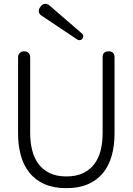

<svg xmlns="http://www.w3.org/2000/svg" viewBox="-20 -967 691 999"><path d="M381 -762 197 -885Q184 -893 182 -906Q180 -919 190 -931L192 -934Q202 -947 216 -947Q228 -947 238 -938L406 -793Q419 -781 409 -766Q403 -758 393 -758Q386 -758 381 -762ZM325 12Q259 12 211.5 -9Q164 -30 133.5 -68Q103 -106 88.5 -158Q74 -210 74 -272V-669Q74 -683 83 -691.5Q92 -700 106 -700Q120 -700 128.5 -691.5Q137 -683 137 -669V-274Q137 -228 147 -187Q157 -146 179.5 -115Q202 -84 238 -66.5Q274 -49 325 -49Q377 -49 413 -66.5Q449 -84 471.5 -114.5Q494 -145 504 -186Q514 -227 514 -274V-669Q514 -700 545 -700Q576 -700 576 -669V-272Q576 -210 561.5 -157.5Q547 -105 516.5 -67.5Q486 -30 438.5 -9Q391 12 325 12Z"/></svg>

Font: Higure Gothic
Style: Regular
Weight: 400
Designer: Yoshimichi Ohira
Foundry: Positype
Version: Version 1.000